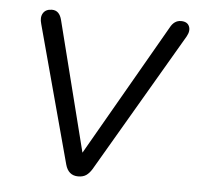

<svg xmlns="http://www.w3.org/2000/svg" viewBox="-42 -535 600 584"><g transform="rotate(5 257.5 -243.0)"><path d="M217 6Q187 6 178 -27L65 -446Q59 -466 67 -479Q75 -492 94 -492Q117 -492 124 -463L224 -67L455 -469Q467 -492 488 -492Q507 -492 513 -478.5Q519 -465 509 -447L259 -20Q251 -7 241.5 -0.5Q232 6 217 6Z"/></g></svg>

Font: Nunito Light
Style: Italic
Weight: 300
Italic angle: -9°
Designer: Vernon Adams
Foundry: Vernon Adams
Version: Version 3.601; ttfautohint (v1.8.2.53-6de2)